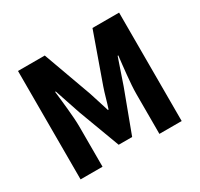

<svg xmlns="http://www.w3.org/2000/svg" viewBox="-139 -826 1041 1000"><g transform="rotate(-30 381.0 -326.0)"><path d="M77 0V-652H238L343 -362Q353 -333 362 -302.5Q371 -272 381 -242H385Q395 -272 403.5 -302.5Q412 -333 422 -362L525 -652H685V0H551V-239Q551 -263 553 -292Q555 -321 558 -350.5Q561 -380 564 -408.5Q567 -437 570 -461H566L513 -306L420 -57H339L246 -306L194 -461H190Q193 -437 196 -408.5Q199 -380 202 -350.5Q205 -321 207 -292Q209 -263 209 -239V0Z"/></g></svg>

Font: Giro Regular
Style: Bold
Weight: 700
Designer: Paul D. Hunt
Foundry: Adobe Systems Incorporated
Version: Version 1.000;PS 1.0;hotconv 1.0.88;makeotf.lib2.5.647800